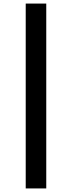

<svg xmlns="http://www.w3.org/2000/svg" viewBox="-20 -865 403 1075"><path d="M124 190H239V-845H124Z"/></svg>

Font: Custom Plus Jakarta Sans SemiBold
Style: Regular
Weight: 600
Designer: Gumpita Rahayu & FullSphere
Foundry: Tokotype & FullSphere
Version: Version 1.001;hotconv 1.0.117;makeotfexe 2.5.65602